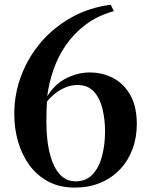

<svg xmlns="http://www.w3.org/2000/svg" viewBox="-20 -794 648 828"><path d="M302.5 15Q237 15 188 -11.2Q139 -37.5 106.5 -82.2Q74 -127 57.8 -183.8Q41.5 -240.5 41.5 -302Q41.5 -389 72 -469Q102.5 -549 158.2 -613.5Q214 -678 290.2 -720Q366.5 -762 457.5 -773.5L471 -746Q401 -726.5 350 -688.2Q299 -650 264.5 -600Q230 -550 210.5 -493.2Q191 -436.5 183.5 -378.5Q217.5 -433 267 -457.2Q316.5 -481.5 366.5 -481.5Q422.5 -481.5 468.8 -457Q515 -432.5 542.5 -383Q570 -333.5 570 -259Q570 -200 551 -149.8Q532 -99.5 496.5 -62.5Q461 -25.5 411.8 -5.2Q362.5 15 302.5 15ZM314 -427.5Q286.5 -427.5 261 -416.5Q235.5 -405.5 215.2 -388.8Q195 -372 182.5 -355.5Q181.5 -344 180.8 -319.8Q180 -295.5 180 -266.5Q180 -229 184 -192.5Q188 -156 197 -123.5Q206 -91 220.5 -65.8Q235 -40.5 256.2 -26.2Q277.5 -12 306 -12Q352 -12 380 -42.5Q408 -73 420.5 -122.2Q433 -171.5 433 -227.5Q433 -278.5 422 -324.2Q411 -370 385 -398.8Q359 -427.5 314 -427.5Z"/></svg>

Font: Merriweather 144pt SemiBold
Style: Regular
Weight: 600
Version: Version 2.100